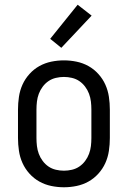

<svg xmlns="http://www.w3.org/2000/svg" viewBox="-20 -783 540 811"><path d="M250 8Q223 8 196.5 2.5Q170 -3 146.5 -16Q123 -29 104.5 -49.5Q86 -70 75 -94.5Q64 -119 60 -146Q56 -173 56 -200V-320Q56 -347 60 -374Q64 -401 75 -425.5Q86 -450 104.5 -470.5Q123 -491 146.5 -504Q170 -517 196.5 -522.5Q223 -528 250 -528Q277 -528 303.5 -522.5Q330 -517 353.5 -504Q377 -491 395.5 -470.5Q414 -450 425 -425.5Q436 -401 440 -374Q444 -347 444 -320V-200Q444 -173 440 -146Q436 -119 425 -94.5Q414 -70 395.5 -49.5Q377 -29 353.5 -16Q330 -3 303.5 2.5Q277 8 250 8ZM250 -62Q267 -62 284 -66Q301 -70 315 -79.5Q329 -89 339.5 -103Q350 -117 356 -133Q362 -149 364 -166Q366 -183 366 -200V-320Q366 -337 364 -354Q362 -371 356 -387Q350 -403 339.5 -417Q329 -431 315 -440.5Q301 -450 284 -454Q267 -458 250 -458Q233 -458 216 -454Q199 -450 185 -440.5Q171 -431 160.5 -417Q150 -403 144 -387Q138 -371 136 -354Q134 -337 134 -320V-200Q134 -183 136 -166Q138 -149 144 -133Q150 -117 160.5 -103Q171 -89 185 -79.5Q199 -70 216 -66Q233 -62 250 -62ZM239 -581 192 -619 308 -763 367 -717Z"/></svg>

Font: Moesevka
Style: Regular
Weight: 400
Monospace: yes
Designer: Belleve Invis
Foundry: Belleve Invis
Version: Version 32.5.0; ttfautohint (v1.8.4)